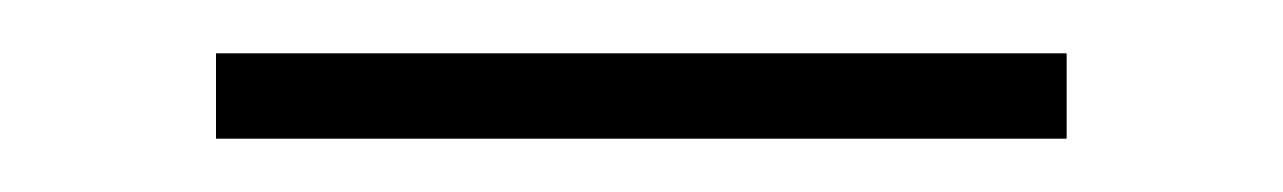

<svg xmlns="http://www.w3.org/2000/svg" viewBox="-20 -354 481 72"><path d="M380 -334V-302H61V-334Z"/></svg>

Font: Blinker ExtraLight
Style: Regular
Weight: 200
Designer: Juergen Huber
Foundry: supertype
Version: Version 1.017;hotconv 1.0.117;makeotfexe 2.5.65602